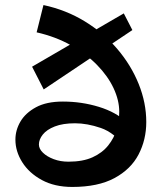

<svg xmlns="http://www.w3.org/2000/svg" viewBox="-20 -730 639 760"><path d="M266 10Q196 10 145.5 -17.5Q95 -45 68 -88Q41 -131 41 -177Q41 -215 61 -249Q81 -283 122.5 -305.5Q164 -328 229 -328Q303 -328 371.5 -307Q440 -286 483 -245L480 -144Q433 -205 379 -223.5Q325 -242 277 -242Q229 -242 197 -229.5Q165 -217 149.5 -197.5Q134 -178 134 -158Q134 -141 150 -125.5Q166 -110 192.5 -100Q219 -90 251 -90Q308 -90 346.5 -107.5Q385 -125 408.5 -154.5Q432 -184 442 -219Q452 -254 452 -288Q452 -333 429.5 -381Q407 -429 364 -473Q321 -517 260.5 -551Q200 -585 125 -602L152 -710Q241 -691 315.5 -645.5Q390 -600 444.5 -536Q499 -472 529 -397.5Q559 -323 559 -247Q559 -177 528.5 -118.5Q498 -60 433 -25Q368 10 266 10ZM153 -376 107 -466 470 -677 504 -611Z"/></svg>

Font: Marhey Light
Style: Regular
Weight: 400
Version: Version 1.000